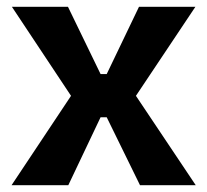

<svg xmlns="http://www.w3.org/2000/svg" viewBox="-20 -545 610 565"><path d="M14 0 189 -263 15 -525H180L276 -327H294L389 -525H555L380 -263L556 0H392L294 -200H276L181 0Z"/></svg>

Font: Bricolage Grotesque 12pt Bricolage Grotesque 10pt Regular
Style: Bold
Weight: 700
Designer: Mathieu Triay
Foundry: Atelier Triay
Version: Version 1.001; ttfautohint (v1.8.4.7-5d5b);gftools[0.9.33.de